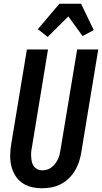

<svg xmlns="http://www.w3.org/2000/svg" viewBox="-20 -1000 546 1028"><path d="M206 8Q177 8 149 1.5Q121 -5 98.5 -21Q76 -37 61.5 -60.5Q47 -84 40.5 -111.5Q34 -139 34.5 -168.5Q35 -198 40 -228L124 -735H237L151 -212Q148 -198 147 -184.5Q146 -171 147 -158Q148 -145 151 -132Q154 -119 161.5 -109Q169 -99 181 -93.5Q193 -88 206 -88Q219 -88 232.5 -92Q246 -96 256.5 -104.5Q267 -113 275.5 -124Q284 -135 290 -147.5Q296 -160 299 -172.5Q302 -185 304 -198L393 -735H506L415 -183Q411 -158 403 -133.5Q395 -109 381.5 -86.5Q368 -64 348.5 -45Q329 -26 305.5 -14Q282 -2 256.5 3Q231 8 206 8ZM235 -802 183 -844 298 -980H414L482 -839L422 -807L346 -912Z"/></svg>

Font: Iosevka
Style: Bold Italic
Weight: 700
Italic angle: -9°
Monospace: yes
Designer: Belleve Invis
Foundry: Belleve Invis
Version: Version 32.5.0; ttfautohint (v1.8.4)